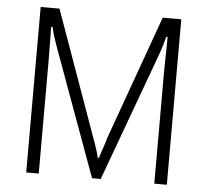

<svg xmlns="http://www.w3.org/2000/svg" viewBox="-50 -739 858 793"><g transform="rotate(5 379.0 -343.0)"><path d="M87 0V-686H165L349 -171Q354 -158 359.5 -142Q365 -126 369.5 -111.5Q374 -97 376 -86H381Q385 -100 390.5 -116Q396 -132 401 -147Q406 -162 408 -171L593 -686H670V0H618V-466Q618 -479 618.5 -503.5Q619 -528 619.5 -556.5Q620 -585 620 -608H614Q610 -591 605.5 -575.5Q601 -560 596 -546.5Q591 -533 587 -521L396 0H360L170 -521Q166 -533 161 -546.5Q156 -560 151.5 -575.5Q147 -591 143 -608H137Q138 -588 138 -561Q138 -534 138.5 -508.5Q139 -483 139 -466V0Z"/></g></svg>

Font: Archivo SemiCondensed Thin
Style: Regular
Weight: 250
Width: 4
Designer: Hector Gatti
Foundry: Omnibus-Type
Version: Version 2.001